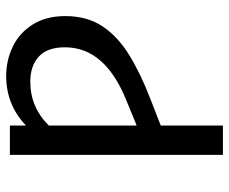

<svg xmlns="http://www.w3.org/2000/svg" viewBox="-80 -661 741 621"><g transform="rotate(-90 290.5 -350.5)"><path d="M195 0H100V-689H195V-637Q262 -701 355 -701Q407 -701 451.5 -679Q496 -657 522.5 -614Q549 -571 549 -510Q549 -440 516.5 -390.5Q484 -341 424.5 -304Q365 -267 282 -235L195 -201ZM195 -279 278 -313Q448 -382 448 -511Q448 -568 418 -595.5Q388 -623 337 -623Q254 -623 195 -563Z"/></g></svg>

Font: Trujillo
Style: Regular
Weight: 400
Designer: Fira Sans original fonts by bBox Type GmbH, Carrois Corporate GbR, & Edenspiekermann AG / Changes by Cristiano Sobral
Foundry: Fira Sans original fonts by bBox Type GmbH, Carrois Corporate GbR, & Edenspiekermann AG / Changes by Cristiano Sobral
Version: Version 4.301;October 17, 2021;FontCreator 14.0.0.2814 64-bi